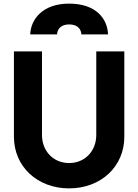

<svg xmlns="http://www.w3.org/2000/svg" viewBox="-20 -1029 764 1061"><path d="M362 12C538 12 667 -109 667 -273V-745H512V-283C512 -194 449 -128 362 -128C275 -128 212 -194 212 -283V-745H57V-273C57 -109 186 12 362 12ZM147 -839H295C298 -874 322 -894 362 -894C403 -894 427 -874 430 -839H577C574 -925 511 -1009 362 -1009C214 -1009 150 -921 147 -839Z"/></svg>

Font: Mluvka ExtraBold
Style: Regular
Weight: 800
Designer: Modified by Jiří Krblich, Original typeface by Gumpita Rahayu
Foundry: Gumpita Rahayu & Jiří Krblich
Version: Version 2.000;Glyphs 3.1.1 (3134)